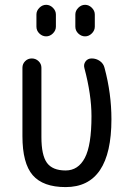

<svg xmlns="http://www.w3.org/2000/svg" viewBox="-20 -760 540 790"><path d="M250 9.8Q157.2 9.8 114.7 -39.1Q72.3 -87.9 72.3 -200.2V-481.4Q72.3 -497.1 83.5 -508.3Q94.7 -519.5 110.8 -519.5Q127 -519.5 138.7 -508.3Q150.4 -497.1 150.4 -481.4V-196.3Q150.4 -121.1 173.3 -89.8Q196.3 -58.6 250 -58.6Q301.8 -58.6 329.1 -110.4Q356.4 -162.1 356.4 -282.2Q356.4 -370.1 327.1 -480.5Q323.2 -495.1 332 -507.3Q340.8 -519.5 357.4 -519.5Q376 -519.5 391.1 -508.8Q406.2 -498 410.2 -480.5Q438.5 -375 438.5 -269.5Q438.5 9.8 250 9.8ZM370.1 -700.2V-650.4Q370.1 -634.8 357.9 -622.6Q345.7 -610.4 330.1 -610.4Q314.5 -610.4 302.2 -622.1Q290 -633.8 290 -650.4V-700.2Q290 -715.8 302.2 -728Q314.5 -740.2 330.1 -740.2Q345.7 -740.2 357.9 -728Q370.1 -715.8 370.1 -700.2ZM129.9 -700.2Q129.9 -715.8 142.1 -728Q154.3 -740.2 169.9 -740.2Q185.5 -740.2 197.8 -728Q210 -715.8 210 -700.2V-650.4Q210 -634.8 197.8 -622.6Q185.5 -610.4 169.9 -610.4Q154.3 -610.4 142.1 -622.1Q129.9 -633.8 129.9 -650.4Z"/></svg>

Font: Rounded-X Mgen+ 2m regular
Style: Regular
Weight: 400
Designer: [Source Han Sans]
Ryoko NISHIZUKA  (kana & ideographs); Paul D. Hunt (Latin, Greek & Cyrillic); Wenlong ZHANG  (bopomofo
Version: Version 1.059.20150602